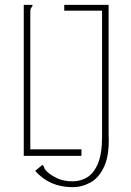

<svg xmlns="http://www.w3.org/2000/svg" viewBox="-20 -643 540 792"><path d="M279 129Q233 129 195 113Q157 97 125 62L155 37Q162 44 162.5 49Q163 54 173 64Q187 78 214 91.5Q241 105 280 105Q312 105 339.5 88.5Q367 72 384 31.5Q401 -9 401 -79V-599H245V-623H428V-89Q432 -7 411 41Q390 89 354.5 109Q319 129 279 129ZM78 0V-623H114Q114 -616 111.5 -614Q109 -612 107 -608Q105 -604 105 -590V-27H316V0Z"/></svg>

Font: Inconsolata ExtraLight
Style: Regular
Weight: 200
Monospace: yes
Designer: Raph Levien, Cyreal, Brenton Simpson
Foundry: Raph Levien, Cyreal, Google
Version: Version 3.001; ttfautohint (v1.8.2.53-6de2)